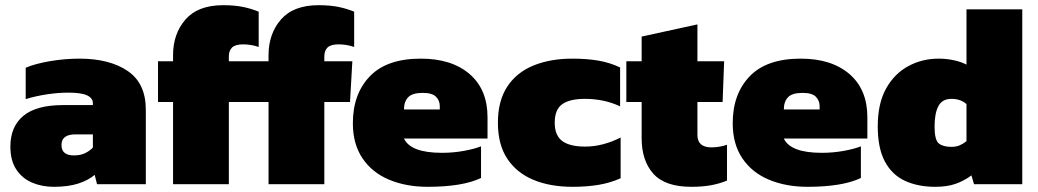

<svg xmlns="http://www.w3.org/2000/svg" viewBox="-20 -710 4000 740"><path d="M187 10Q142 10 104 -6Q66 -22 43 -56.5Q20 -91 20 -145Q20 -222 70 -263.5Q120 -305 223 -305H338V-312Q338 -332 315.5 -342.5Q293 -353 243 -353Q205 -353 161.5 -346.5Q118 -340 79 -328V-449Q117 -465 174 -474.5Q231 -484 286 -484Q402 -484 472 -436.5Q542 -389 542 -287V0H354L345 -36Q320 -15 281.5 -2.5Q243 10 187 10ZM265 -111Q290 -111 307.5 -119.5Q325 -128 338 -141V-192H270Q217 -192 217 -151Q217 -111 265 -111Z M647 0V-317H589V-474H647V-497Q647 -580 695 -635Q743 -690 840 -690Q883 -690 915.5 -683.5Q948 -677 977 -665V-529Q948 -539 917 -539Q887 -539 874.5 -527Q862 -515 862 -492V-474H970L961 -317H862V0Z M1015 0V-317H957V-474H1015V-497Q1015 -580 1063 -635Q1111 -690 1208 -690Q1251 -690 1283.5 -683.5Q1316 -677 1345 -665V-529Q1316 -539 1285 -539Q1255 -539 1242.5 -527Q1230 -515 1230 -492V-474H1338L1329 -317H1230V0Z M1628 10Q1545 10 1479.5 -17.5Q1414 -45 1377 -100Q1340 -155 1340 -235Q1340 -348 1405.5 -416Q1471 -484 1602 -484Q1721 -484 1790 -424.5Q1859 -365 1859 -258V-176H1537Q1563 -121 1683 -121Q1727 -121 1768 -128.5Q1809 -136 1834 -146V-24Q1763 10 1628 10ZM1537 -288H1675V-301Q1675 -322 1660.5 -337Q1646 -352 1609 -352Q1569 -352 1553 -335Q1537 -318 1537 -288Z M2187 10Q2100 10 2035.5 -17Q1971 -44 1935 -98.5Q1899 -153 1899 -237Q1899 -321 1935 -376Q1971 -431 2036 -457.5Q2101 -484 2186 -484Q2241 -484 2285.5 -476.5Q2330 -469 2370 -450V-300Q2309 -329 2234 -329Q2176 -329 2147 -308.5Q2118 -288 2118 -237Q2118 -188 2147 -166.5Q2176 -145 2235 -145Q2271 -145 2306 -154.5Q2341 -164 2372 -180V-23Q2332 -5 2286.5 2.5Q2241 10 2187 10Z M2645 10Q2543 10 2498 -40.5Q2453 -91 2453 -177V-317H2394V-474H2453V-569L2668 -616V-474H2771L2765 -317H2668V-190Q2668 -142 2722 -142Q2752 -142 2782 -152V-14Q2753 -2 2720 4Q2687 10 2645 10Z M3092 10Q3009 10 2943.5 -17.5Q2878 -45 2841 -100Q2804 -155 2804 -235Q2804 -348 2869.5 -416Q2935 -484 3066 -484Q3185 -484 3254 -424.5Q3323 -365 3323 -258V-176H3001Q3027 -121 3147 -121Q3191 -121 3232 -128.5Q3273 -136 3298 -146V-24Q3227 10 3092 10ZM3001 -288H3139V-301Q3139 -322 3124.5 -337Q3110 -352 3073 -352Q3033 -352 3017 -335Q3001 -318 3001 -288Z M3585 10Q3518 10 3468 -13Q3418 -36 3390.5 -87.5Q3363 -139 3363 -223Q3363 -311 3395 -368.5Q3427 -426 3480.5 -455Q3534 -484 3598 -484Q3627 -484 3655.5 -478Q3684 -472 3705 -461V-674H3920V0H3734L3724 -34Q3696 -13 3663 -1.5Q3630 10 3585 10ZM3647 -144Q3665 -144 3679 -150Q3693 -156 3705 -166V-309Q3682 -329 3647 -329Q3612 -329 3597 -301.5Q3582 -274 3582 -222Q3582 -170 3598.5 -157Q3615 -144 3647 -144Z"/></svg>

Font: Kanit ExtraBold
Style: Regular
Weight: 800
Designer: Katatrad Team
Foundry: CadsonDemak
Version: Version 2.000; ttfautohint (v1.8.3)